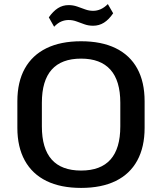

<svg xmlns="http://www.w3.org/2000/svg" viewBox="-20 -911 794 940"><path d="M377 9Q277 9 207.5 -25Q138 -59 101.5 -125Q65 -191 65 -285V-415Q65 -510 101.5 -575.5Q138 -641 207.5 -675Q277 -709 377 -709Q477 -709 546.5 -675Q616 -641 652 -575.5Q688 -510 688 -415V-285Q688 -191 652 -125Q616 -59 546.5 -25Q477 9 377 9ZM377 -76Q473 -76 521 -130Q569 -184 569 -292V-408Q569 -516 520.5 -570Q472 -624 377 -624Q281 -624 233 -570Q185 -516 185 -408V-292Q185 -184 233 -130Q281 -76 377 -76ZM219 -826Q240 -856 263.5 -871Q287 -886 316 -886Q338 -886 358 -879Q378 -872 397 -865Q416 -858 436 -858Q455 -858 473 -866Q491 -874 508 -891L534 -846Q513 -815 489 -800Q465 -785 436 -785Q413 -785 393.5 -792Q374 -799 355 -806Q336 -813 316 -813Q297 -813 279.5 -805.5Q262 -798 245 -780Z"/></svg>

Font: Pathway Extreme 72pt SemiBold
Style: Regular
Weight: 600
Designer: Eduardo Rodriguez Tunni
Foundry: Eduardo Rodriguez Tunni
Version: Version 1.001;gftools[0.9.26]